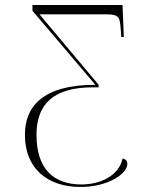

<svg xmlns="http://www.w3.org/2000/svg" viewBox="-20 -734 604 763"><path d="M300 9C409 9 486 -43 486 -83C486 -94 480 -102 467 -104C453 -37 381 -1 303 -1C192 -1 125 -64 125 -198C125 -317 189 -387 349 -387H372V-397L137 -677H402C456 -677 456 -664 460 -615L462 -587H472L467 -714H109V-691L359 -397C149 -397 79 -310 79 -198C79 -65 168 9 300 9Z"/></svg>

Font: Noto Serif Display ExtraLight
Style: Regular
Weight: 200
Designer: Monotype Design Team
Foundry: Monotype Imaging Inc.
Version: Version 2.009